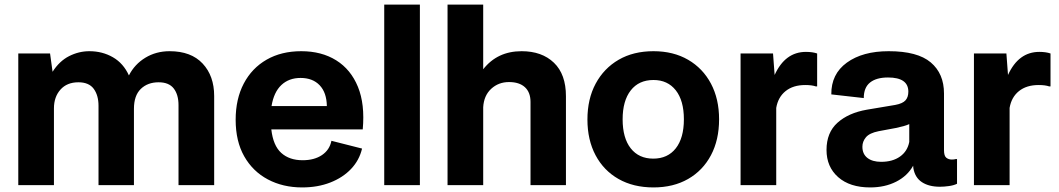

<svg xmlns="http://www.w3.org/2000/svg" viewBox="-20 -810 4632 840"><path d="M60 0V-576H199L210 -496Q240 -543 282.5 -564.5Q325 -586 371 -586Q428 -586 474 -559.5Q520 -533 544 -480Q569 -529 616 -557.5Q663 -586 722 -586Q816 -586 866.5 -532Q917 -478 917 -390V0H761V-350Q761 -396 740 -423Q719 -450 674 -450Q626 -450 596 -421Q566 -392 566 -334V0H411V-347Q411 -393 390 -421.5Q369 -450 323 -450Q273 -450 244.5 -418Q216 -386 216 -336V0Z M1302 10Q1218 10 1152 -25Q1086 -60 1048.5 -126Q1011 -192 1011 -286Q1011 -377 1046.5 -444.5Q1082 -512 1146.5 -549Q1211 -586 1298 -586Q1387 -586 1451 -546Q1515 -506 1546 -430Q1577 -354 1567 -244H1167Q1175 -173 1210.5 -141Q1246 -109 1304 -109Q1355 -109 1388.5 -131.5Q1422 -154 1430 -194L1564 -160Q1552 -109 1516 -71Q1480 -33 1425 -11.5Q1370 10 1302 10ZM1295 -469Q1244 -469 1211 -438Q1178 -407 1168 -346H1410Q1409 -405 1378.5 -437Q1348 -469 1295 -469Z M1661 0V-790H1817V0Z M1938 0V-790H2094V-507Q2156 -586 2262 -586Q2351 -586 2403.5 -535.5Q2456 -485 2456 -389V0H2301V-364Q2301 -406 2276.5 -428.5Q2252 -451 2207 -451Q2161 -451 2129 -421.5Q2097 -392 2094 -341V0Z M2839 10Q2751 10 2686 -27Q2621 -64 2585.5 -131Q2550 -198 2550 -287Q2550 -377 2586 -444Q2622 -511 2686.5 -548.5Q2751 -586 2839 -586Q2926 -586 2990.5 -548.5Q3055 -511 3090.5 -444Q3126 -377 3126 -288Q3126 -198 3090.5 -131Q3055 -64 2990.5 -27Q2926 10 2839 10ZM2838 -116Q2901 -116 2936.5 -161Q2972 -206 2972 -288Q2972 -370 2936.5 -415Q2901 -460 2839 -460Q2775 -460 2739.5 -414.5Q2704 -369 2704 -288Q2704 -206 2739.5 -161Q2775 -116 2838 -116Z M3220 0V-576H3362L3369 -482Q3415 -583 3506 -583Q3535 -583 3555 -576V-432H3549Q3532 -438 3503 -438Q3450 -438 3417 -411.5Q3384 -385 3376 -338V0Z M3787 10Q3698 10 3647 -35Q3596 -80 3596 -154Q3596 -230 3644 -273Q3692 -316 3772 -330L3897 -351Q3929 -357 3941.5 -371Q3954 -385 3954 -409Q3954 -471 3865 -471Q3814 -471 3786.5 -449Q3759 -427 3759 -381L3617 -397Q3616 -486 3685 -536Q3754 -586 3868 -586Q3994 -586 4052 -537Q4110 -488 4110 -401V-153Q4110 -128 4120 -120Q4130 -112 4144 -112Q4155 -112 4161 -114H4167V-6Q4153 1 4131.5 4Q4110 7 4092 7Q4044 7 4013.5 -13Q3983 -33 3976 -74L3975 -85Q3950 -40 3900.5 -15Q3851 10 3787 10ZM3835 -102Q3885 -102 3917.5 -125Q3950 -148 3958 -189V-267Q3947 -262 3932.5 -258Q3918 -254 3899 -250L3824 -236Q3784 -228 3768.5 -209.5Q3753 -191 3753 -168Q3753 -136 3775 -119Q3797 -102 3835 -102Z M4241 0V-576H4383L4390 -482Q4436 -583 4527 -583Q4556 -583 4576 -576V-432H4570Q4553 -438 4524 -438Q4471 -438 4438 -411.5Q4405 -385 4397 -338V0Z"/></svg>

Font: BDO Grotesk
Style: Bold
Weight: 700
Designer: Deni Anggara
Foundry: Lokal Container
Version: Version 2.000